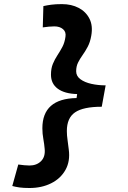

<svg xmlns="http://www.w3.org/2000/svg" viewBox="-20 -814 626 938"><path d="M124 104.5Q94.7 104.5 75.4 101.8Q56.2 99.1 40 94.7L69.3 -10.3Q84.5 -8.3 98.4 -6.8Q112.3 -5.4 124 -5.4Q159.2 -5.4 180.7 -26.9Q202.1 -48.3 198.2 -86.9Q196.3 -109.9 191.7 -135.3Q187 -160.6 187 -187.5Q187 -332 354 -335L356.9 -354.5Q295.9 -356 262.5 -380.4Q229 -404.8 229 -449.2Q229 -479.5 238.3 -502Q247.6 -524.4 260.5 -543.9Q273.4 -563.5 284.7 -584.7Q295.9 -606 299.8 -634.3Q303.7 -658.2 287.8 -671.6Q272 -685.1 245.6 -685.1Q233.9 -685.1 219.2 -683.8Q204.6 -682.6 189 -680.2L191.9 -784.2Q209 -788.1 230.2 -791Q251.5 -793.9 282.7 -793.9Q329.1 -793.9 364.5 -775.4Q399.9 -756.8 417.2 -722.4Q434.6 -688 425.8 -639.2Q420.4 -607.9 408.4 -585.4Q396.5 -563 383.5 -544.9Q370.6 -526.9 361.3 -508.3Q352.1 -489.7 352.1 -465.8Q352.1 -442.4 372.8 -427Q393.6 -411.6 426.5 -404.3Q459.5 -397 496.1 -397L477.1 -292.5Q386.7 -292.5 346.7 -265.1Q306.6 -237.8 306.6 -173.8Q306.6 -152.8 310.1 -129.2Q313.5 -105.5 315.9 -84Q323.7 -26.4 299.8 16.1Q275.9 58.6 229.7 81.5Q183.6 104.5 124 104.5Z"/></svg>

Font: Cascadia Mono NF SemiBold
Style: Italic
Weight: 600
Italic angle: -10°
Monospace: yes
Designer: Aaron Bell
Foundry: Saja Typeworks
Version: Version 2404.023; ttfautohint (v1.8.4)